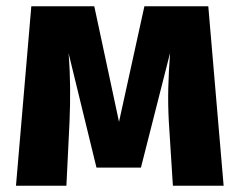

<svg xmlns="http://www.w3.org/2000/svg" viewBox="-20 -593 766 613"><path d="M645 -573H441L360 -204L281 -573H80L31 0H192L202 -205C205 -279 205 -347 199 -423L288 -58H430L523 -424C517 -340 515 -279 519 -205L532 0H694Z"/></svg>

Font: Glow Sans SC Normal ExtraBold
Style: Regular
Weight: 800
Designer: Ryoko NISHIZUKA (kana, bopomofo & ideographs); Paul D. Hunt (Latin, Greek & Cyrillic); Sandoll Communications, Soo-young
Version: Version 0.93